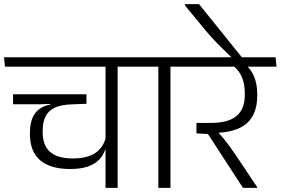

<svg xmlns="http://www.w3.org/2000/svg" viewBox="-38 -907 1356 927"><path d="M530 -600.5H471.5V0H530ZM414.5 -585H647L642.5 -630.5H410ZM-14 -585H596.5L592 -630.5H-18.5ZM379.5 -452H25V-403.5H150L231.5 -406H379.5ZM300 -91Q352 -91 386.8 -103.2Q421.5 -115.5 441.5 -137Q461.5 -158.5 470 -185H475.5L473.5 -244Q459.5 -192.5 420.5 -167.2Q381.5 -142 312.5 -142Q241 -142 204.5 -173Q168 -204 168 -269.5V-274.5Q168 -318.5 182.5 -346.2Q197 -374 227.8 -387.8Q258.5 -401.5 307 -403L379.5 -406V-420H207V-403Q156 -393.5 131.2 -359.5Q106.5 -325.5 106.5 -265V-259.5Q106.5 -175.5 156 -133.2Q205.5 -91 300 -91Z M785 0V-600.5H726.5V0ZM902 -585 897.5 -630.5H609L614.5 -585Z M1297 -585 1292.5 -630.5H864L868.5 -585ZM1204 0V-3L1100 -158.5Q1084 -182.5 1070 -201.5Q1056 -220.5 1041 -238.8Q1026 -257 1007.5 -277.5V-295.5L910.5 -313.5V-263L966 -260L1135 0ZM1145.5 -596H1079.5Q1111.5 -573.5 1127.8 -539.2Q1144 -505 1144 -455.5V-450Q1144 -380.5 1104.2 -347Q1064.5 -313.5 978.5 -313.5H910.5L955 -265H992.5Q1102 -266.5 1153 -311.2Q1204 -356 1204 -445V-451.5Q1204 -501.5 1188.5 -538Q1173 -574.5 1145.5 -596Z M855 -887V-881L944.5 -772Q966.5 -745.5 987.5 -722.5Q1008.5 -699.5 1031 -677.5Q1053.5 -655.5 1079 -631V-620H1132V-627.5L923 -887Z"/></svg>

Font: Anek Devanagari Medium Light
Style: Regular
Weight: 300
Version: Version 1.003